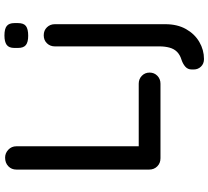

<svg xmlns="http://www.w3.org/2000/svg" viewBox="-57 -686 939 865"><g transform="rotate(-90 412.5 -253.5)"><path d="M468 -98Q489 -98 503.5 -84Q518 -70 518 -49Q518 -28 503.5 -14Q489 0 468 0H132Q110 0 95.5 -14.5Q81 -29 81 -51V-649Q81 -671 96 -685.5Q111 -700 135 -700Q155 -700 170.5 -685.5Q186 -671 186 -649V-81L165 -98ZM736 22Q736 76 714 115Q692 154 656 175Q620 196 579 196Q558 196 545 182.5Q532 169 532 150V141Q532 123 544.5 112Q557 101 575 95Q598 88 611.5 74.5Q625 61 630.5 40.5Q636 20 636 -4V-476Q636 -497 650 -511.5Q664 -526 686 -526Q708 -526 722 -511.5Q736 -497 736 -476ZM684 -596Q655 -596 642 -606.5Q629 -617 629 -642V-658Q629 -683 643 -693Q657 -703 685 -703Q715 -703 728 -692.5Q741 -682 741 -658V-642Q741 -616 727.5 -606Q714 -596 684 -596Z"/></g></svg>

Font: Quicksand SemiBold
Style: Regular
Weight: 600
Designer: Andrew Paglinawan
Foundry: Andrew Paglinawan
Version: Version 3.006